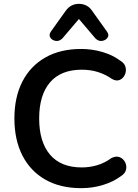

<svg xmlns="http://www.w3.org/2000/svg" viewBox="-20 -970 719 1000"><path d="M403 10Q294 10 216 -34.5Q138 -79 96.5 -160.5Q55 -242 55 -353Q55 -464 96.5 -545Q138 -626 216 -670.5Q294 -715 403 -715Q459 -715 512.5 -699.5Q566 -684 605 -655Q629 -641 634 -620Q639 -599 630 -580Q621 -561 603 -553.5Q585 -546 563 -559Q528 -583 489.5 -595Q451 -607 406 -607Q297 -607 240.5 -541Q184 -475 184 -353Q184 -231 240.5 -164.5Q297 -98 406 -98Q447 -98 486 -109.5Q525 -121 559 -146Q584 -159 603 -151.5Q622 -144 631.5 -125.5Q641 -107 636.5 -86.5Q632 -66 609 -52Q570 -23 516 -6.5Q462 10 403 10ZM305 -770Q289 -754 270 -757Q251 -760 242 -774.5Q233 -789 246 -807L321 -912Q335 -932 352.5 -941Q370 -950 391 -950Q412 -950 430 -941Q448 -932 461 -912L536 -807Q550 -789 540.5 -774.5Q531 -760 512 -757Q493 -754 477 -770L391 -871Z"/></svg>

Font: Chiron GoRound TC M
Style: Regular
Weight: 500
Designer: Ryoko NISHIZUKA 西塚涼子 (kana, bopomofo & ideographs); Paul D. Hunt (Latin, Greek & Cyrillic); Sandoll Communications 산돌커뮤니
Foundry: Adobe
Version: Version 1.000;hotconv 1.1.1;makeotfexe 2.6.0